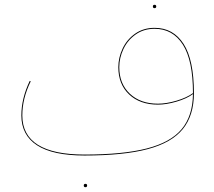

<svg xmlns="http://www.w3.org/2000/svg" viewBox="-20 -636 892 800"><path d="M788 -248Q788 -155 741.5 -98Q695 -41 595 -14.5Q495 12 332 12Q200 12 134.5 -30.5Q69 -73 69 -155Q69 -226 104 -299L108 -297Q73 -226 73 -155Q73 8 332 8Q493 8 592 -17.5Q691 -43 737 -98Q783 -153 784 -244Q758 -225 715.5 -212.5Q673 -200 638 -200Q563 -200 518 -242.5Q473 -285 473 -356Q473 -396 491 -434Q509 -472 543.5 -496Q578 -520 624 -520Q702 -520 745 -453Q788 -386 788 -248ZM784 -248Q784 -384 742 -450Q700 -516 624 -516Q579 -516 545.5 -492.5Q512 -469 494.5 -432Q477 -395 477 -356Q477 -287 521 -245.5Q565 -204 638 -204Q673 -204 715.5 -216.5Q758 -229 784 -248ZM617 -609Q617 -616 624 -616Q631 -616 631 -609Q631 -602 624 -602Q617 -602 617 -609ZM329 137Q329 130 336 130Q343 130 343 137Q343 144 336 144Q329 144 329 137Z"/></svg>

Font: FiraGO Four
Style: Regular
Weight: 100
Designer: bBox Type
Foundry: bBox Type GmbH
Version: Version 1.001